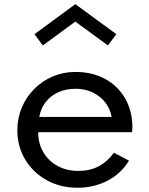

<svg xmlns="http://www.w3.org/2000/svg" viewBox="-20 -866 701 902"><path d="M344 16Q263.5 16 199.5 -19.5Q135.5 -55 98.5 -116.2Q61.5 -177.5 61.5 -254.5Q61.5 -311.5 82.5 -361Q103.5 -410.5 141 -448.2Q178.5 -486 228 -507Q277.5 -528 334 -528Q414 -528 474.2 -495Q534.5 -462 568.2 -403Q602 -344 602 -266Q602 -259.5 601.5 -255.5Q601 -251.5 599.5 -245H159.5Q159.5 -191.5 183.8 -150.5Q208 -109.5 250.8 -86.2Q293.5 -63 349 -63Q401.5 -63 443 -84.5Q484.5 -106 515 -148.5L586 -111.5Q549.5 -51 485.8 -17.5Q422 16 344 16ZM164.5 -316.5H504.5Q497.5 -356 473.8 -385.8Q450 -415.5 414.2 -432.2Q378.5 -449 335.5 -449Q290.5 -449 254.2 -432.8Q218 -416.5 194.8 -386.8Q171.5 -357 164.5 -316.5ZM181 -652.5 142 -705.5 334 -846.5 526.5 -705.5 487 -652.5 334 -764.5Z"/></svg>

Font: Spartan Thin Medium
Style: Regular
Weight: 500
Version: Version 1.004